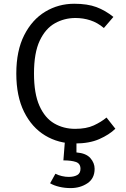

<svg xmlns="http://www.w3.org/2000/svg" viewBox="-20 -737 655 1002"><path d="M367.2 -717.4Q436.4 -717.4 483.1 -700Q529.7 -682.6 571.8 -648.7L522.1 -590.8Q488.7 -619 451.5 -631Q414.4 -643.1 373.8 -643.1Q315.9 -643.1 266.7 -615.6Q217.4 -588.2 187.4 -524.9Q157.4 -461.5 157.4 -353.3Q157.4 -248.2 185.9 -184.6Q214.4 -121 263.1 -92.8Q311.8 -64.6 371.8 -64.6Q430.8 -64.6 469.5 -82.6Q508.2 -100.5 535.9 -123.6L582.1 -65.1Q549.7 -33.8 497.9 -11Q446.2 11.8 370.8 11.8Q284.6 11.8 215.4 -30Q146.2 -71.8 105.6 -153.3Q65.1 -234.9 65.1 -353.3Q65.1 -472.3 106.4 -553.6Q147.7 -634.9 216.4 -676.2Q285.1 -717.4 367.2 -717.4ZM400 144.1Q400 116.4 375.9 108.2Q351.8 100 310.8 100L320 -16.4H379V58.5Q429.2 62.6 451.5 87.9Q473.8 113.3 473.8 144.1Q473.8 194.4 436.2 219.5Q398.5 244.6 348.7 244.6Q317.9 244.6 289.7 237.9Q261.5 231.3 241.5 219.5L269.2 169.7Q283.6 177.4 302.6 181.8Q321.5 186.2 338.5 186.2Q365.6 186.2 382.8 176.7Q400 167.2 400 144.1Z"/></svg>

Font: FiraCode Nerd Font Mono
Style: Regular
Weight: 400
Monospace: yes
Designer: Carrois Corporate, Edenspiekermann AG, Nikita Prokopov
Foundry: Carrois Corporate, Edenspiekermann AG, Nikita Prokopov
Version: Version 6.002;Nerd Fonts 3.4.0